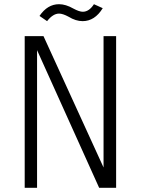

<svg xmlns="http://www.w3.org/2000/svg" viewBox="-20 -898 673 918"><path d="M429.2 -877.9 471.2 -858.9Q433.1 -796.9 375 -796.9Q342.3 -796.9 308.1 -817.9Q280.3 -833 262.2 -833Q233.4 -833 205.1 -796.9L168.9 -821.8Q207 -877.9 262.2 -877.9Q294.4 -877.9 331.1 -856.9Q358.9 -841.8 376 -841.8Q405.8 -841.8 429.2 -877.9ZM475.1 -725.1H535.2V0H454.1L157.2 -658.2V0H98.1V-725.1H188L475.1 -97.2Z"/></svg>

Font: Stilu Light
Style: Regular
Weight: 300
Designer: Genilson Lima Santos
Foundry: Genilson Lima Santos
Version: Version 1.200;PS 001.200;hotconv 1.0.88;makeotf.lib2.5.64775